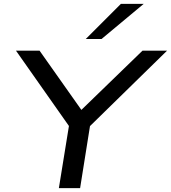

<svg xmlns="http://www.w3.org/2000/svg" viewBox="-20 -965 877 985"><path d="M282 0 340 -358 351 -294 62 -705H183L404 -392H388L711 -705H837L417 -294L448 -358L391 0ZM420 -765 600 -945H717L501 -765Z"/></svg>

Font: Nunito Sans 10pt Expanded Medium
Style: Italic
Weight: 500
Width: 7
Italic angle: -9°
Designer: Vernon Adams
Foundry: Vernon Adams
Version: Version 3.101;gftools[0.9.27]